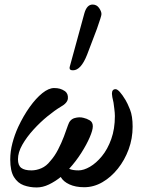

<svg xmlns="http://www.w3.org/2000/svg" viewBox="-20 -812 626 844"><path d="M141 12Q111 12 84.5 2.5Q58 -7 41.5 -33.5Q25 -60 25 -111Q25 -146 34.5 -182.5Q44 -219 60 -254Q83 -303 110.5 -341.5Q138 -380 166 -402.5Q194 -425 218 -425Q232 -425 243 -422Q254 -419 266 -411Q280 -400 278.5 -379.5Q277 -359 246 -342Q221 -327 189 -301Q157 -275 127 -242Q97 -209 78 -175.5Q59 -142 59 -112Q59 -85 73.5 -74Q88 -63 118 -63Q140 -63 162 -72.5Q184 -82 201 -104Q220 -125 235 -154Q250 -183 261 -212Q272 -241 279 -262Q287 -287 308 -293Q329 -299 347 -294Q361 -291 374.5 -283Q388 -275 388 -257Q388 -240 374.5 -208.5Q361 -177 337.5 -140Q314 -103 284 -70Q299 -63 325 -63Q348 -63 375.5 -79Q403 -95 428 -125.5Q453 -156 469 -200.5Q485 -245 485 -302Q485 -315 482.5 -334Q480 -353 479 -361Q472 -390 472 -400Q472 -420 488 -420Q503 -420 532 -372Q540 -359 551.5 -330.5Q563 -302 563 -255Q563 -203 545.5 -155.5Q528 -108 498 -70.5Q468 -33 430 -11Q392 11 350 11Q312 11 285 -1.5Q258 -14 247 -34Q222 -14 195 -1Q168 12 141 12ZM301 -503Q286 -503 286 -512Q286 -514 286 -516Q286 -518 287 -520L351 -754Q362 -792 387 -792Q405 -792 415.5 -777Q426 -762 426 -750Q426 -745 421 -729.5Q416 -714 406 -685L363 -572Q336 -503 301 -503Z"/></svg>

Font: Junicode SmExp
Style: Bold Italic
Weight: 700
Width: 6
Italic angle: -11°
Designer: Peter S. Baker
Version: Version 2.205; ttfautohint (v1.8.4)